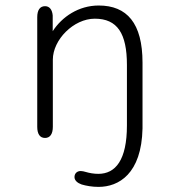

<svg xmlns="http://www.w3.org/2000/svg" viewBox="-20 -508 659 714"><path d="M346.5 187C421 187 506.5 139 510 -30.5V-36.5V-275C510 -422 452 -487.5 347 -487.5C272.5 -487.5 210.5 -445.5 176 -392V-450.5C174 -473 163.5 -485 147.5 -485C128.5 -485 118.5 -470.5 118.5 -444V-36.5C118.5 -9.5 128.5 5 147.5 5C166 5 176.5 -9.5 176.5 -36.5V-286C176.5 -360 253.5 -438.5 332.5 -438.5C416.5 -438.5 452 -383.5 452 -266.5V-41.5C452 87.5 409.5 138.5 345.5 138.5C329 138.5 312.5 135.5 299 131.5C292 129.5 286 128 280 128C266.5 128 257 137 257 150.5C257 163 268 172.5 283.5 178C300.5 183 322.5 187 346.5 187Z"/></svg>

Font: RTM Light Light
Style: Regular
Weight: 300
Designer: after Tyler Finck
Foundry: An Endless Supply
Version: Version 1.000;Glyphs 3.2.1 (3258)